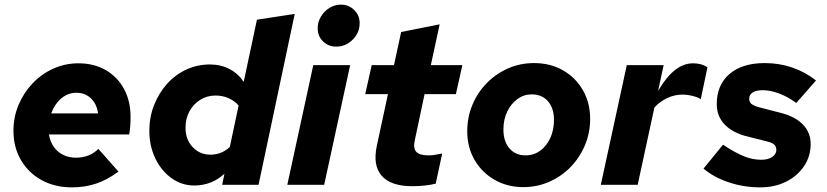

<svg xmlns="http://www.w3.org/2000/svg" viewBox="-20 -797 3568 828"><path d="M290 11Q217 11 160 -20Q103 -51 70.5 -106.5Q38 -162 38 -233Q38 -292 60 -344.5Q82 -397 120.5 -437.5Q159 -478 210 -501Q261 -524 318 -524Q385 -524 435.5 -495Q486 -466 514.5 -414Q543 -362 543 -293Q543 -270 541.5 -251.5Q540 -233 537 -217H191Q196 -187 211.5 -164.5Q227 -142 251.5 -129.5Q276 -117 307 -117Q336 -117 361 -126.5Q386 -136 404 -155L491 -57Q442 -21 394 -5Q346 11 290 11ZM201 -308H403Q399 -336 386.5 -355.5Q374 -375 354.5 -386Q335 -397 309 -397Q285 -397 264 -386Q243 -375 227 -355Q211 -335 201 -308Z M818 3Q764 3 720 -28.5Q676 -60 650 -113.5Q624 -167 624 -233Q624 -292 644.5 -344Q665 -396 700.5 -435.5Q736 -475 783.5 -497Q831 -519 885 -519Q932 -519 969.5 -499.5Q1007 -480 1031 -444L1088 -712L1251 -737L1095 0H938L948 -48Q923 -24 889.5 -10.5Q856 3 818 3ZM888 -130Q935 -130 971 -163L1009 -342Q992 -362 966 -373.5Q940 -385 910 -385Q873 -385 843.5 -366.5Q814 -348 797 -317Q780 -286 780 -246Q780 -196 810.5 -163Q841 -130 888 -130Z M1430 -596Q1396 -596 1373 -618.5Q1350 -641 1350 -675Q1350 -702 1364 -725.5Q1378 -749 1401 -763Q1424 -777 1450 -777Q1484 -777 1507.5 -754Q1531 -731 1531 -697Q1531 -656 1501 -626Q1471 -596 1430 -596ZM1219 0 1331 -516H1490L1378 0Z M1758 6Q1666 6 1626.5 -38.5Q1587 -83 1605 -168L1653 -391H1555L1583 -516H1679L1710 -659L1876 -692L1838 -516H1974L1946 -391H1811L1769 -193Q1761 -158 1775 -142.5Q1789 -127 1828 -127Q1840 -127 1851 -128.5Q1862 -130 1887 -135L1859 -5Q1840 0 1812.5 3Q1785 6 1758 6Z M2237 10Q2168 10 2113 -21.5Q2058 -53 2026.5 -107.5Q1995 -162 1995 -231Q1995 -292 2017.5 -345.5Q2040 -399 2079.5 -439Q2119 -479 2171 -502Q2223 -525 2283 -525Q2353 -525 2407.5 -494Q2462 -463 2493.5 -408.5Q2525 -354 2525 -284Q2525 -224 2502.5 -170.5Q2480 -117 2440.5 -76.5Q2401 -36 2348.5 -13Q2296 10 2237 10ZM2246 -127Q2282 -127 2309.5 -147Q2337 -167 2353 -201.5Q2369 -236 2369 -280Q2369 -331 2343 -360.5Q2317 -390 2273 -390Q2239 -390 2211.5 -370Q2184 -350 2167.5 -316Q2151 -282 2151 -239Q2151 -187 2177 -157Q2203 -127 2246 -127Z M2571 0 2683 -516H2842L2818 -405Q2854 -466 2891 -495Q2928 -524 2969 -524Q3005 -524 3031 -507L3002 -369Q2992 -377 2968 -383Q2944 -389 2922 -389Q2889 -389 2857 -374Q2825 -359 2802 -333L2730 0Z M3259 11Q3187 11 3122 -11Q3057 -33 3014 -70L3098 -173Q3151 -138 3188.5 -123Q3226 -108 3263 -108Q3292 -108 3310 -120Q3328 -132 3328 -151Q3328 -165 3318.5 -173.5Q3309 -182 3288 -187L3193 -211Q3134 -228 3102.5 -263Q3071 -298 3071 -348Q3071 -431 3126 -478Q3181 -525 3278 -525Q3340 -525 3396 -506Q3452 -487 3499 -450L3414 -353Q3377 -380 3339.5 -394Q3302 -408 3269 -408Q3241 -408 3226 -398.5Q3211 -389 3211 -371Q3211 -357 3220.5 -349Q3230 -341 3255 -334L3348 -310Q3410 -294 3443 -259.5Q3476 -225 3476 -176Q3476 -123 3447.5 -80.5Q3419 -38 3370 -13.5Q3321 11 3259 11Z"/></svg>

Font: Red Hat Text VF
Style: Italic
Weight: 300
Italic angle: -12°
Designer: Pentagram, MCKL
Foundry: Pentagram, MCKL
Version: Version 1.023